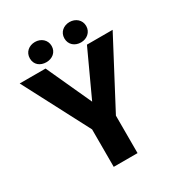

<svg xmlns="http://www.w3.org/2000/svg" viewBox="-203 -1012 1063 1145"><g transform="rotate(-30 328.0 -440.0)"><path d="M7 -711 244 -258V0H408V-258L647 -711H470L327 -401L185 -711ZM134 -810C134 -766 167 -741 209 -741C250 -741 284 -767 284 -810C284 -852 250 -880 209 -880C168 -880 134 -853 134 -810ZM372 -810C372 -767 405 -740 447 -740C488 -740 522 -768 522 -810C522 -852 488 -880 447 -880C406 -880 372 -853 372 -810Z"/></g></svg>

Font: Asimov Pro
Style: Blk
Weight: 900
Designer: Google
Version: Version 2.000980; 2014